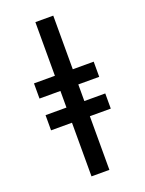

<svg xmlns="http://www.w3.org/2000/svg" viewBox="-176 -905 852 1130"><g transform="rotate(-20 250.0 -340.0)"><path d="M194 143V-193H63V-288H194V-392H63V-487H194V-823H306V-487H437V-392H306V-288H437V-193H306V143Z"/></g></svg>

Font: Iosevka Gothic
Style: Bold
Weight: 700
Monospace: yes
Designer: Belleve Invis
Foundry: Belleve Invis
Version: Version 15.5.1; ttfautohint (v1.8.4)